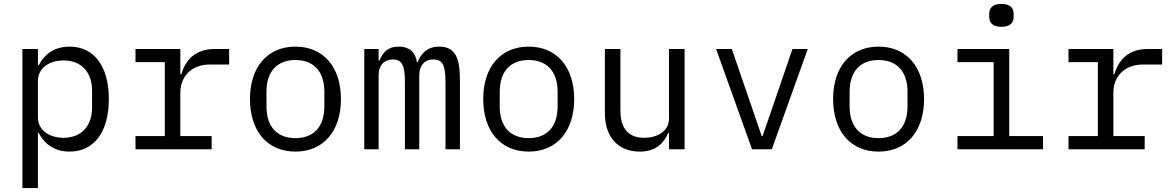

<svg xmlns="http://www.w3.org/2000/svg" viewBox="-20 -768 6041 988"><path d="M95.2 199.9H175.1V-84.2H179C212 -21 266 12.1 338.1 12.1C464.1 12.1 540.1 -89.1 540.1 -258.2C540.1 -426.8 464.1 -528.1 338.1 -528.1C266 -528.1 212 -495 179 -432.2H175.1V-516H95.2ZM175.1 -165.1V-350.9C175.1 -420.1 236.2 -457 307.2 -457C399.9 -457 453.8 -394.9 453.8 -301.8V-214.1C453.8 -121.1 399.9 -58.9 307.2 -58.9C236.2 -58.9 175.1 -95.9 175.1 -165.1Z M677.2 0H1069.2V-67.8H908V-290.8C908 -371.1 961.3 -436.1 1062.1 -436.1H1159.1V-516H1087C979 -516 933.2 -453.8 913 -386H908V-516H677.2V-448.2H828.1V-67.8H677.2Z M1500.4 12.1C1645.2 12.1 1734.4 -94.1 1734.4 -258.2C1734.4 -421.9 1645.2 -528.1 1500.4 -528.1C1355.1 -528.1 1266.3 -421.9 1266.3 -258.2C1266.3 -94.1 1355.1 12.1 1500.4 12.1ZM1351.2 -220.9V-295.1C1351.2 -405.9 1411.2 -459.2 1500.4 -459.2C1589.1 -459.2 1649.1 -405.9 1649.1 -295.1V-220.9C1649.1 -110.1 1589.1 -57.2 1500.4 -57.2C1411.2 -57.2 1351.2 -110.1 1351.2 -220.9Z M1928.3 0V-378.9C1928.3 -433.9 1958.5 -462 2001.4 -462C2048.3 -462 2063.6 -432.9 2063.6 -345.2V0H2137.4V-378.9C2137.4 -433.9 2167.3 -462 2209.5 -462C2257.5 -462 2272.4 -432.9 2272.4 -345.2V0H2346.6V-358C2346.6 -467 2324.6 -528.1 2240.4 -528.1C2179.3 -528.1 2147.4 -494 2128.6 -447.1H2125.4C2119.3 -495 2090.6 -528.1 2031.2 -528.1C1974.4 -528.1 1948.5 -496.1 1932.5 -456H1928.3V-516H1854.4V0Z M2700.6 12.1C2845.5 12.1 2934.7 -94.1 2934.7 -258.2C2934.7 -421.9 2845.5 -528.1 2700.6 -528.1C2555.4 -528.1 2466.6 -421.9 2466.6 -258.2C2466.6 -94.1 2555.4 12.1 2700.6 12.1ZM2551.5 -220.9V-295.1C2551.5 -405.9 2611.5 -459.2 2700.6 -459.2C2789.4 -459.2 2849.4 -405.9 2849.4 -295.1V-220.9C2849.4 -110.1 2789.4 -57.2 2700.6 -57.2C2611.5 -57.2 2551.5 -110.1 2551.5 -220.9Z M3422.6 0H3502.8V-516H3422.6V-158C3422.6 -89.8 3358.7 -58.9 3294.7 -58.9C3215.6 -58.9 3172.6 -105.1 3172.6 -198.9V-516H3092.7V-185C3092.7 -60 3163.7 12.1 3271.7 12.1C3356.5 12.1 3396.7 -33 3418.7 -84.2H3422.6Z M3951.7 0 4136.7 -516H4057.9L3984 -300.1L3903.8 -67.1H3899.9L3745.7 -516H3664.8L3849.8 0Z M4501.1 12.1C4646 12.1 4735.1 -94.1 4735.1 -258.2C4735.1 -421.9 4646 -528.1 4501.1 -528.1C4355.8 -528.1 4267 -421.9 4267 -258.2C4267 -94.1 4355.8 12.1 4501.1 12.1ZM4351.9 -220.9V-295.1C4351.9 -405.9 4411.9 -459.2 4501.1 -459.2C4589.8 -459.2 4649.9 -405.9 4649.9 -295.1V-220.9C4649.9 -110.1 4589.8 -57.2 4501.1 -57.2C4411.9 -57.2 4351.9 -110.1 4351.9 -220.9Z M5133.2 -630C5179 -630 5196 -652 5196 -681.1V-697.1C5196 -725.9 5179 -747.9 5133.2 -747.9C5087 -747.9 5070.3 -725.9 5070.3 -697.1V-681.1C5070.3 -652 5087 -630 5133.2 -630ZM4907 0H5347.3V-67.8H5173.3V-516H4907V-448.2H5093V-67.8H4907Z M5478.3 0H5870.4V-67.8H5709.2V-290.8C5709.2 -371.1 5762.4 -436.1 5863.3 -436.1H5960.2V-516H5888.1C5780.2 -516 5734.4 -453.8 5714.1 -386H5709.2V-516H5478.3V-448.2H5629.3V-67.8H5478.3Z"/></svg>

Font: Margiela Mono
Style: Regular
Weight: 400
Designer: Mike Abbink, Paul van der Laan, Pieter van Rosmalen
Foundry: Bold Monday
Version: Version 2.003 2021